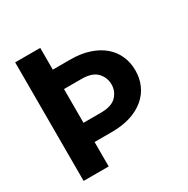

<svg xmlns="http://www.w3.org/2000/svg" viewBox="-164 -873 999 1020"><g transform="rotate(-30 335.5 -363.5)"><path d="M61.8 -727.3H215.6V-593.8H322.1Q387.8 -593.8 438.4 -576.9Q489 -560 523.6 -530.4Q558.2 -500.7 576 -460Q593.8 -419.4 593.8 -371.4Q593.8 -323.5 576 -283Q558.2 -242.5 523.6 -212.9Q489 -183.2 438.4 -166.5Q387.8 -149.9 322.1 -149.9H215.6V0H61.8ZM215.6 -474.8V-267.8H322.1Q388.1 -267.8 417.3 -297.9Q446.7 -328.5 446.7 -370Q446.7 -412.6 417.3 -443.9Q388.1 -474.8 322.1 -474.8Z"/></g></svg>

Font: Inter P
Style: Bold
Weight: 700
Designer: Rasmus Andersson
Foundry: rsms
Version: Version 3.018;git-588b23468